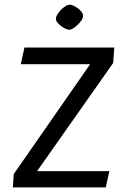

<svg xmlns="http://www.w3.org/2000/svg" viewBox="-20 -820 556 840"><path d="M36.3 0 40.3 -58.6 374.2 -539H70.9L86.8 -612H480L475 -544.3L142.2 -71.2H458.2L442.7 0ZM282.7 -689.8Q276.1 -689.8 266 -694.5Q255.9 -699.2 246.1 -706.8Q236.3 -714.4 230 -723.1Q223.6 -731.8 224.6 -739.8Q225.2 -747.9 231.8 -758.4Q238.5 -768.8 248.1 -778.3Q257.7 -787.8 267.8 -793.7Q277.9 -799.6 284.7 -799.6Q292 -799.6 302 -795Q312 -790.3 321.8 -782.8Q331.6 -775.4 337.9 -766.7Q344.3 -758 343.3 -748.9Q343 -740.6 336.1 -730.6Q329.1 -720.6 319.4 -711.2Q309.7 -701.7 299.9 -695.8Q290 -689.8 282.7 -689.8Z"/></svg>

Font: Ancizar Sans Thin
Style: Italic
Weight: 100
Italic angle: -4°
Designer: Cesar Puertas, Viviana Monsalve, Julian Moncada, Julian Prieto, Jose Castro, Mariel Hernandez, Felipe Aragon, Sara Alarc
Version: Version 8.100